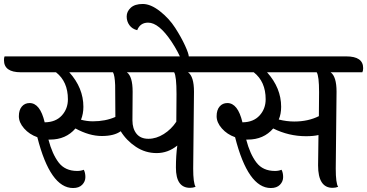

<svg xmlns="http://www.w3.org/2000/svg" viewBox="-74 -940 1849 967"><path d="M594 -478 593 -334Q593 -292 613.5 -266.5Q634 -241 673.5 -241Q713 -241 751 -265Q789 -289 814 -327Q815 -375 815 -466Q815 -557 803 -576H565Q594 -555 594 -478ZM346 -402Q346 -367 334 -337Q364 -329 394 -329Q457 -329 507 -351V-361Q507 -425 506 -511Q504 -561 495 -576H275Q346 -497 346 -402ZM903 -478 899 -91Q899 -19 911 1Q898 6 883 6Q812 6 812 -96Q812 -157 819 -207Q772 -169 715 -169Q658 -169 610.5 -200.5Q563 -232 534 -279Q501 -255 438.5 -255Q376 -255 306 -293Q258 -237 178 -237H170Q189 -164 221.5 -121.5Q254 -79 315 -79Q333 -79 348 -85Q356 -70 356 -48Q356 -26 340 -9.5Q324 7 294 7Q179 7 114 -249Q74 -263 47.5 -293Q21 -323 21 -354.5Q21 -386 36 -403.5Q51 -421 75 -421Q128 -421 151 -324H153Q207 -325 237.5 -358.5Q268 -392 268 -440Q268 -529 208 -576H31Q-54 -576 -54 -637Q-54 -650 -51 -656H952Q1038 -656 1038 -597Q1038 -584 1034 -576H873Q903 -555 903 -478Z M672 -826Q632 -826 617 -788Q592 -794 578 -813Q564 -832 564 -857Q564 -882 584.5 -901Q605 -920 645 -920Q685 -920 731.5 -883.5Q778 -847 808.5 -799.5Q839 -752 858 -710.5Q877 -669 877 -654Q877 -624 846 -624Q824 -679 790 -730Q726 -826 672 -826Z M1342 -402Q1342 -366 1330 -338Q1370 -328 1408 -328Q1478 -328 1532 -355Q1533 -395 1533 -476Q1533 -557 1521 -576H1271Q1342 -497 1342 -402ZM1621 -478 1617 -91Q1617 -17 1629 1Q1616 6 1601 6Q1528 6 1528 -107Q1528 -154 1530 -260Q1506 -254 1467 -254Q1380 -254 1302 -293Q1254 -237 1174 -237H1166Q1185 -164 1217.5 -121.5Q1250 -79 1311 -79Q1329 -79 1344 -85Q1352 -70 1352 -48Q1352 -26 1336 -9.5Q1320 7 1290 7Q1175 7 1110 -249Q1070 -263 1043.5 -293Q1017 -323 1017 -354.5Q1017 -386 1032 -403.5Q1047 -421 1071 -421Q1124 -421 1147 -324H1149Q1203 -325 1233.5 -358.5Q1264 -392 1264 -440Q1264 -529 1204 -576H1027Q942 -576 942 -637Q942 -650 945 -656H1670Q1755 -656 1755 -597Q1755 -584 1751 -576H1591Q1621 -555 1621 -478Z"/></svg>

Font: Laila Medium
Style: Regular
Weight: 500
Designer: Hitesh Malaviya
Foundry: Indian Type Foundry
Version: Version 1.302;PS 1.0;hotconv 1.0.78;makeotf.lib2.5.61930; tt